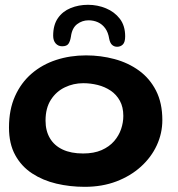

<svg xmlns="http://www.w3.org/2000/svg" viewBox="-20 -732 724 780"><path d="M324 27Q264 27 209 14Q154 1 110.5 -27.5Q67 -56 41.8 -102Q16.5 -148 16.5 -214Q16.5 -286.5 41 -341.2Q65.5 -396 108.5 -433Q151.5 -470 208.2 -488.5Q265 -507 329.5 -507Q389.5 -507 445.2 -492Q501 -477 544.8 -445.2Q588.5 -413.5 614 -363.5Q639.5 -313.5 639.5 -244Q639.5 -190.5 617 -141.8Q594.5 -93 552.5 -55Q510.5 -17 452.8 5Q395 27 324 27ZM317.5 -108.5Q361.5 -108.5 392.8 -122.2Q424 -136 443.5 -158.5Q463 -181 472 -207.8Q481 -234.5 481 -261Q481 -297 467 -322.5Q453 -348 429.5 -363.8Q406 -379.5 377 -386.8Q348 -394 318 -394Q278.5 -394 243.5 -377.2Q208.5 -360.5 186.8 -326.8Q165 -293 165 -242Q165 -200.5 182.8 -170.5Q200.5 -140.5 234.5 -124.5Q268.5 -108.5 317.5 -108.5ZM232.5 -544Q216.5 -544 206.2 -555.5Q196 -567 196 -587Q196 -630.5 215.2 -658.2Q234.5 -686 267 -699.2Q299.5 -712.5 337.5 -712.5Q376 -712.5 410.5 -698.2Q445 -684 466.8 -655.8Q488.5 -627.5 488.5 -584.5Q488.5 -560.5 479 -551.2Q469.5 -542 456 -542Q444 -542 435.5 -549.5Q427 -557 423.5 -575Q419.5 -600.5 407.5 -617Q395.5 -633.5 378 -641.5Q360.5 -649.5 339.5 -649.5Q314 -649.5 293.2 -633.8Q272.5 -618 268 -582.5Q265 -564 258 -554Q251 -544 232.5 -544Z"/></svg>

Font: Gluten Medium
Style: Regular
Weight: 500
Designer: Tyler Finck
Foundry: Etcetera Type Company
Version: Version 1.300